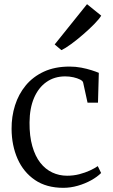

<svg xmlns="http://www.w3.org/2000/svg" viewBox="-20 -889 542 920"><path d="M283.5 11Q202.5 11 147.5 -26.5Q92.5 -64 64.2 -128Q36 -192 35.5 -271Q35 -330.5 52 -384.2Q69 -438 103.5 -479.8Q138 -521.5 190.5 -545.8Q243 -570 313.5 -570Q342.5 -570 369.8 -564.8Q397 -559.5 418.8 -552.5Q440.5 -545.5 453.5 -540L449.5 -397H399.5L378.5 -493Q377 -501 363.8 -507.8Q350.5 -514.5 331.5 -518.8Q312.5 -523 292.5 -523Q241 -523 202.8 -496.2Q164.5 -469.5 143.2 -420Q122 -370.5 121.5 -302Q121 -237 134.8 -188.8Q148.5 -140.5 173 -109.2Q197.5 -78 230.5 -62.5Q263.5 -47 301.5 -47Q332 -47 360 -54.2Q388 -61.5 410.8 -72Q433.5 -82.5 448.5 -93L464.5 -60Q446 -41.5 416.8 -25.2Q387.5 -9 352.8 1Q318 11 283.5 11ZM274 -649 242 -676 397 -869 465 -814Q455.5 -798 431.8 -773.8Q408 -749.5 378.2 -723.8Q348.5 -698 320.8 -677.8Q293 -657.5 275 -649Z"/></svg>

Font: Merriweather Light 18pt Light
Style: Regular
Weight: 300
Version: Version 2.100